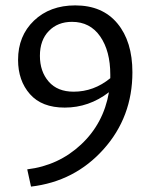

<svg xmlns="http://www.w3.org/2000/svg" viewBox="-20 -684 567 712"><path d="M259 -664Q360 -664 415.5 -597Q471 -530 471 -416Q471 -250 364 -130.5Q257 -11 95 8L81 -56Q197 -70 280.5 -148Q364 -226 384 -342Q310 -285 220 -285Q135 -285 91 -335Q47 -385 47 -462Q47 -551 106 -607.5Q165 -664 259 -664ZM253 -344Q328 -344 389 -394V-407Q389 -495 351.5 -549Q314 -603 247 -603Q194 -603 161 -569Q128 -535 128 -477Q128 -419 160.5 -381.5Q193 -344 253 -344Z"/></svg>

Font: EauTestInfant Medium
Style: Regular
Weight: 500
Designer: Christian Thalmann (Catharsis Fonts)
Version: Version 0.001;PS 000.001;hotconv 1.0.88;makeotf.lib2.5.64775